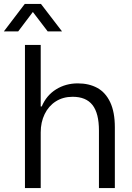

<svg xmlns="http://www.w3.org/2000/svg" viewBox="-51 -958 671 978"><path d="M76.1 -729H156.4V-415.7H161.6Q185.6 -472.3 234.6 -502.8Q283.7 -533.3 345.4 -533.3Q402.1 -533.3 444.3 -510.4Q486.4 -487.6 510.2 -437.5Q534 -387.4 534 -309.4V0H453V-293.1Q453 -381 420.2 -423Q387.4 -465 319 -465Q270 -465 233.2 -441.5Q196.4 -418 176.4 -376.6Q156.4 -335.3 156.4 -283.7V0H76.1ZM75.1 -937.9H157.7L264.9 -798.1H191.9L116.4 -897L41.7 -798.1H-31.3Z"/></svg>

Font: Mona Sans VF XLt
Style: Regular
Weight: 200
Designer: Deni Anggara
Foundry: GitHub
Version: Version 2.000;Glyphs 3.2.3 (3260)